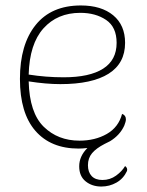

<svg xmlns="http://www.w3.org/2000/svg" viewBox="-20 -532 537 703"><path d="M445 94Q432 122 406.5 136.5Q381 151 351 151Q317 151 293.5 132Q270 113 270 77Q270 40 300 10Q280 12 268 12Q166 12 109.5 -53Q53 -118 53 -243Q53 -369 110.5 -440.5Q168 -512 276 -512Q351 -512 394.5 -476Q438 -440 438 -375Q438 -300 377.5 -262Q317 -224 201 -224Q149 -224 85 -234Q88 -119 140 -68Q192 -17 271 -17Q328 -17 371 -41.5Q414 -66 427 -115Q441 -110 441 -95Q441 -87 435 -72Q419 -37 383 -15L381 -14L363 -5Q332 11 317 29Q302 47 302 73Q302 98 315.5 112.5Q329 127 355 127Q383 127 405 111Q427 95 438 76Q448 83 445 94ZM85 -259Q148 -249 213 -249Q308 -249 357.5 -280.5Q407 -312 407 -375Q407 -433 368.5 -459Q330 -485 274 -485Q190 -485 139 -428Q88 -371 85 -259Z"/></svg>

Font: Arima Madurai Thin
Style: Regular
Weight: 250
Designer: Joana Correia and Natanael Gama
Foundry: NDISCOVER
Version: Version 1.019; ttfautohint (v1.5) -l 7 -r 28 -G 50 -x 13 -D 